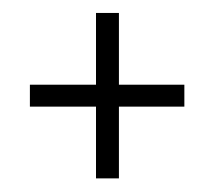

<svg xmlns="http://www.w3.org/2000/svg" viewBox="-20 -384 328 289"><path d="M124.5 -115.5H159V-223.5H257.5V-256.5H159V-364.5H124.5V-256.5H25V-223.5H124.5Z"/></svg>

Font: Anybody ExtraExpanded ExtraLight
Style: Regular
Weight: 250
Width: 8
Version: Version 1.113;gftools[0.9.25]